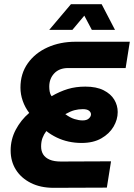

<svg xmlns="http://www.w3.org/2000/svg" viewBox="-20 -900 642 920"><path d="M237 0Q174 0 127.5 -23.5Q81 -47 56 -87Q31 -127 31 -179Q31 -232 55.5 -278.5Q80 -325 120 -359Q100 -385 89 -416.5Q78 -448 78 -480Q78 -547 113 -596.5Q148 -646 208 -673Q268 -700 342 -700H602L582 -574H307Q264 -574 240 -548.5Q216 -523 216 -485Q216 -474 218 -461.5Q220 -449 227 -439Q267 -462 305 -473.5Q343 -485 389 -485Q442 -485 476.5 -467.5Q511 -450 527.5 -422.5Q544 -395 544 -363Q544 -327 524 -293Q504 -259 465.5 -237Q427 -215 371 -215Q339 -215 309 -221.5Q279 -228 252 -241Q225 -254 202 -272Q190 -256 183.5 -238.5Q177 -221 177 -198Q177 -176 187 -160Q197 -144 218 -135Q239 -126 272 -126L512 -127L492 -1ZM376 -323Q396 -323 406 -332.5Q416 -342 416 -352Q416 -362 406.5 -369.5Q397 -377 377 -377Q356 -377 337 -372Q318 -367 293 -353Q316 -336 337 -329.5Q358 -323 376 -323ZM216 -757 320 -880H467L531 -757H420L384 -825L327 -757Z"/></svg>

Font: MuseoModerno Thin SemiBold
Style: Italic
Weight: 600
Italic angle: -9°
Version: Version 1.003